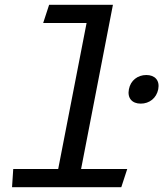

<svg xmlns="http://www.w3.org/2000/svg" viewBox="-20 -785 685 805"><path d="M570 -350.5C606.5 -350.5 636 -373.5 643.5 -411C650.5 -448 629.5 -470.5 593.5 -470.5C557.5 -470.5 527.5 -448 520.5 -411C513 -373.5 534 -350.5 570 -350.5ZM30.5 0H488.5L513.5 -76.5H320L453.5 -765H186L161 -688.5H343L224 -76.5H35.5Z"/></svg>

Font: Monaspace Argon
Style: Italic
Weight: 400
Italic angle: -11°
Designer: Riley Cran & the Lettermatic Team
Foundry: Lettermatic
Version: Version 1.101 (Monaspace Argon)